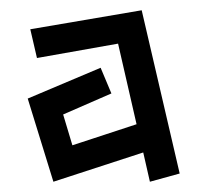

<svg xmlns="http://www.w3.org/2000/svg" viewBox="-20 -736 390 374"><path d="M259 -439 84 -382 34 -544 176 -604 197 -554 103 -513 121 -453 246 -494 210 -651 52 -623 39 -679 256 -716 330 -398 272 -382Z"/></svg>

Font: Stick
Style: Regular
Weight: 400
Designer: Fontworks Inc.
Foundry: Fontworks Inc.
Version: Version 1.100